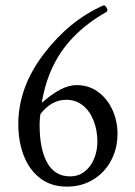

<svg xmlns="http://www.w3.org/2000/svg" viewBox="-20 -694 507 722"><path d="M48.8 -227.1Q48.8 -366.2 145.5 -492.2Q240.7 -616.7 367.2 -672.9Q369.1 -673.8 370.6 -673.8Q376 -673.8 381.3 -664.1Q383.8 -659.7 383.8 -655.3Q383.8 -650.9 379.9 -648.9Q236.3 -567.4 177.2 -440.4Q148.4 -378.9 137.2 -307.1Q211.4 -374 268.1 -374Q314 -374 348.9 -348.4Q383.8 -322.8 402.8 -280.8Q421.9 -238.8 421.9 -190.9Q421.9 -136.2 397.9 -90.8Q374 -45.4 330.6 -18.8Q287.1 7.8 231 7.8Q171.9 7.8 130.9 -23.9Q89.8 -55.7 69.3 -108.9Q48.8 -162.1 48.8 -227.1ZM346.2 -161.1Q346.2 -204.1 332 -240.2Q317.9 -276.4 291.5 -297.6Q265.1 -318.8 229 -318.8Q173.8 -318.8 131.8 -265.1Q128.9 -244.1 128.9 -225.1Q128.9 -132.8 157.7 -81.8Q186.5 -30.8 243.2 -30.8Q275.4 -30.8 298.8 -49.3Q322.3 -67.9 334.2 -97.9Q346.2 -127.9 346.2 -161.1Z"/></svg>

Font: JuniusX
Style: Regular
Weight: 400
Designer: Peter S. Baker
Foundry: Briery Creek Software
Version: Version 1.004